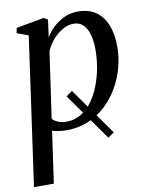

<svg xmlns="http://www.w3.org/2000/svg" viewBox="-88 -611 724 929"><g transform="rotate(-10 273.5 -146.0)"><path d="M429 59.5 399 80.5 234.5 -151.5 264.5 -173ZM3 253.5 105.5 -474 49.5 -494.5 54.5 -520 191.5 -544.5 210.5 -533 199 -447.5Q215 -475 239.5 -497.5Q264 -520 294.2 -533.2Q324.5 -546.5 358.5 -546.5Q411.5 -546.5 447 -522Q482.5 -497.5 500.2 -452.2Q518 -407 518 -346Q518 -295.5 504.5 -244.8Q491 -194 464.8 -148.2Q438.5 -102.5 400.5 -66.8Q362.5 -31 313.5 -10.5Q264.5 10 206 10Q188.5 10 170.8 7.2Q153 4.5 136.5 0.5L100.5 253.5ZM144.5 -57Q156.5 -44.5 173.8 -37.8Q191 -31 214 -31Q253.5 -31 285.2 -50.2Q317 -69.5 340.8 -102.5Q364.5 -135.5 380.2 -177Q396 -218.5 403.8 -263Q411.5 -307.5 411.5 -350Q411.5 -394.5 402 -426.2Q392.5 -458 374.2 -475Q356 -492 329 -492Q300.5 -492 273.2 -476Q246 -460 224.2 -434.8Q202.5 -409.5 191 -381Z"/></g></svg>

Font: Merriweather 72pt
Style: Italic
Weight: 400
Italic angle: -7.8°
Version: Version 2.101